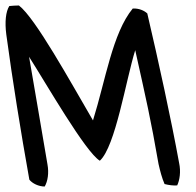

<svg xmlns="http://www.w3.org/2000/svg" viewBox="-73 -637 715 700"><path d="M34 18C45 32 68 43 90 43C101 24 106 -6 100 -38C77 -170 56 -300 33 -430C96 -331 239 -82 291 -51C348 -103 386 -345 420 -454C460 -274 476 -206 505 -39C511 -13 517 11 527 34C543 38 558 40 573 39C582 20 587 -11 580 -43C551 -202 505 -413 464 -588C452 -599 433 -607 411 -606C337 -516 312 -345 266 -198C182 -342 56 -571 -4 -617C-16 -617 -27 -616 -39 -615C-52 -595 -56 -557 -50 -511C-28 -348 3 -155 34 18Z"/></svg>

Font: Snowfall
Style: OpObl
Weight: 400
Designer: Jasper
Foundry: Cannot Into Space Fonts
Version: Version 0.9